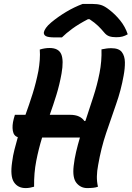

<svg xmlns="http://www.w3.org/2000/svg" viewBox="-20 -953 672 980"><path d="M56 -367H110Q129 -419 146.5 -474.5Q164 -530 176 -591Q181 -620 183 -647.5Q185 -675 183 -700Q208 -708 233 -708Q279 -708 292.5 -676.5Q306 -645 294 -577Q284 -521 268 -469Q252 -417 234 -367H337Q365 -367 383 -358.5Q401 -350 411 -335L416 -336Q436 -397 456 -458Q476 -519 488 -580Q500 -641 498 -701Q513 -704 524 -705.5Q535 -707 548 -707Q587 -707 602 -687Q617 -667 617.5 -635.5Q618 -604 611 -567Q598 -493 572.5 -421Q547 -349 521.5 -273Q496 -197 481 -111Q475 -80 474.5 -53Q474 -26 480 0Q470 4 455.5 5.5Q441 7 425 7Q392 7 370.5 -19Q349 -45 356 -106Q360 -142 368.5 -178Q377 -214 388 -251H195Q177 -193 165 -131.5Q153 -70 154 0Q144 3 133 5Q122 7 111 7Q71 7 51 -23.5Q31 -54 42 -127Q46 -159 54 -190Q62 -221 71 -253Q50 -259 45.5 -285.5Q41 -312 50 -346ZM402 -933H450Q477 -933 495.5 -927.5Q514 -922 538 -903Q568 -880 593.5 -848.5Q619 -817 632 -778Q618 -770 605 -766.5Q592 -763 573 -763Q552 -763 537.5 -768Q523 -773 511 -788Q497 -805 480.5 -821Q464 -837 437 -855H429Q381 -830 349 -806.5Q317 -783 296 -762H261Q225 -762 213.5 -769Q202 -776 204 -789Q206 -798 214.5 -810.5Q223 -823 242 -839Q277 -868 318 -892.5Q359 -917 402 -933Z"/></svg>

Font: Recursive Mn Csl St SmB
Style: Italic
Weight: 600
Italic angle: -15°
Monospace: yes
Version: Version 1.079;hotconv 1.0.112;makeotfexe 2.5.65598; ttfautoh